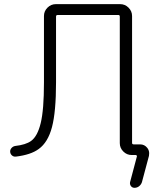

<svg xmlns="http://www.w3.org/2000/svg" viewBox="-20 -774 771 932"><path d="M621.1 -80.1Q621.1 -73.2 628.9 -73.2H660.2Q681.6 -73.2 695.3 -55.7Q704.1 -43.9 704.1 -30.3Q704.1 -23.4 703.1 -17.6L668.9 110.4Q665 122.1 655.3 129.9Q645.5 137.7 632.8 137.7Q622.1 137.7 615.7 129.4Q609.4 121.1 611.3 110.4L644.5 -14.6Q645.5 -16.6 643.6 -19Q641.6 -21.5 638.7 -21.5H619.1Q595.7 -21.5 578.6 -38.6Q561.5 -55.7 561.5 -79.1V-693.4Q561.5 -701.2 554.7 -701.2H259.8Q252 -701.2 252 -693.4V-374Q252 -231.4 232.4 -157.2Q212.9 -83 168 -50.8Q129.9 -22.5 56.6 -13.7Q45.9 -12.7 38.1 -19.5Q29.3 -27.3 29.3 -39.1Q29.3 -47.9 36.1 -55.7Q43 -63.5 53.7 -65.4Q105.5 -71.3 130.9 -89.8Q162.1 -112.3 177.7 -176.8Q193.4 -241.2 193.4 -374V-696.3Q193.4 -719.7 210.4 -736.8Q227.5 -753.9 251 -753.9H563.5Q586.9 -753.9 604 -736.8Q621.1 -719.7 621.1 -696.3Z"/></svg>

Font: Gen Jyuu Gothic Light
Style: Regular
Weight: 200
Designer: [Source Han Sans]
Ryoko NISHIZUKA  (kana & ideographs); Paul D. Hunt (Latin, Greek & Cyrillic); Wenlong ZHANG  (bopomofo
Version: Version 1.002.20150607